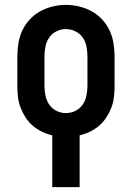

<svg xmlns="http://www.w3.org/2000/svg" viewBox="-20 -551 540 786"><path d="M194 215V3Q172 -2 151.5 -12Q131 -22 114 -36.5Q97 -51 84.5 -70.5Q72 -90 64 -111Q56 -132 53.5 -154.5Q51 -177 51 -200V-320Q51 -347 55.5 -374.5Q60 -402 71.5 -426.5Q83 -451 102 -471.5Q121 -492 145 -505Q169 -518 196 -524.5Q223 -531 250 -531Q277 -531 304 -524.5Q331 -518 355 -505Q379 -492 398 -471.5Q417 -451 428.5 -426.5Q440 -402 444.5 -374.5Q449 -347 449 -320V-200Q449 -177 446.5 -154.5Q444 -132 436 -111Q428 -90 415.5 -70.5Q403 -51 386 -36.5Q369 -22 348.5 -12Q328 -2 306 3V215ZM250 -88Q270 -88 288.5 -97Q307 -106 318.5 -123Q330 -140 334 -160Q338 -180 338 -200V-320Q338 -340 334 -360.5Q330 -381 318.5 -397.5Q307 -414 288 -423Q269 -432 249 -432Q229 -432 210.5 -422.5Q192 -413 181 -396.5Q170 -380 166 -360Q162 -340 162 -320V-200Q162 -180 166 -160Q170 -140 181.5 -123Q193 -106 211.5 -97Q230 -88 250 -88Z"/></svg>

Font: Iosevka SS08 Regular
Style: Bold
Weight: 700
Monospace: yes
Designer: Belleve Invis
Foundry: Belleve Invis
Version: Version 16.3.4; ttfautohint (v1.8.4)